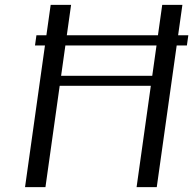

<svg xmlns="http://www.w3.org/2000/svg" viewBox="-20 -770 795 790"><path d="M730.5 -750 712.9 -625H754.9L749 -583H707L625 0H542L600.6 -417H225.6L167 0H83L165 -583H124L129.9 -625H170.9L188.5 -750H272.5L254.9 -625H629.9L647.5 -750ZM624 -583H249L231.4 -458H606.4Z"/></svg>

Font: okolaks
Style: RegularItalic
Weight: 500
Italic angle: -8°
Version: Version 000.6.0